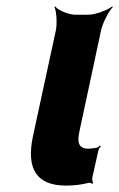

<svg xmlns="http://www.w3.org/2000/svg" viewBox="-20 -574 372 599"><path d="M186 5C212 5 234 2 254 -3C258 -5 266 -3 268 0L270 -3C269 -6 267 -15 268 -20L287 -105C288 -110 292 -115 295 -118L292 -120C290 -118 285 -113 281 -113L275 -112L257 -110C228 -110 219 -125 228 -165L295 -478C300 -502 319 -539 332 -552L330 -554C315 -542 277 -528 255 -528H216C194 -528 161 -542 152 -554L150 -552C156 -539 159 -502 154 -478L83 -150C61 -47 94 5 186 5Z"/></svg>

Font: Asimov
Style: EdgeExtremeIt
Weight: 500
Designer: Google
Version: Version 2.000980: 2014